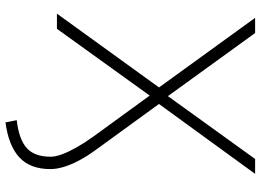

<svg xmlns="http://www.w3.org/2000/svg" viewBox="-142 -602 928 683"><g transform="rotate(90 321.5 -261.0)"><path d="M416 183 408 143Q477 135 507.5 107Q538 79 538 23Q538 5 529.5 -18Q521 -41 505 -69.5Q489 -98 466 -130L314 -339H327L83 0H29L295 -368L296 -357L44 -705H98L326 -390H319L546 -705H599L346 -357V-369L511 -142Q536 -108 551.5 -78.5Q567 -49 574.5 -23.5Q582 2 582 23Q582 95 540.5 133.5Q499 172 416 183Z"/></g></svg>

Font: Nunito Sans 10pt ExtraLight
Style: Regular
Weight: 250
Designer: Vernon Adams
Foundry: Vernon Adams
Version: Version 3.101;gftools[0.9.27]